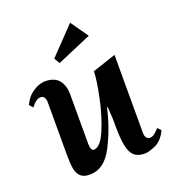

<svg xmlns="http://www.w3.org/2000/svg" viewBox="-136 -849 881 968"><g transform="rotate(-20 304.5 -365.0)"><path d="M504 -93Q504 -78 511 -68.5Q518 -59 531 -59Q551 -59 580 -93L597 -75Q572 -24 535 -8.5Q498 7 479 7Q442 7 422.5 -10Q403 -27 394.5 -66.5Q386 -106 386 -178V-208L382 -277H378Q354 -170 306.5 -79Q259 12 182 12Q148 12 131.5 -4.5Q115 -21 110.5 -49Q106 -77 106 -126V-404Q106 -421 99 -430.5Q92 -440 80 -440Q56 -440 29 -404L12 -423Q29 -460 55 -479Q81 -498 100.5 -503Q120 -508 126 -508Q180 -508 203 -478.5Q226 -449 226 -404V-137Q226 -119 230.5 -109Q235 -99 242 -99Q278 -99 309 -171.5Q340 -244 359 -336.5Q378 -429 378 -471L504 -513ZM349 -742 212 -599 230 -569 415 -648Z"/></g></svg>

Font: Amita
Style: Bold
Weight: 700
Designer: Eduardo Rodriguez Tunni, Modular Infotech, Brian J. Bonislawsky
Foundry: Eduardo Rodriguez Tunni, Modular Infotech, Brian J. Bonislawsky
Version: Version 1.003